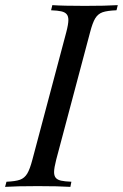

<svg xmlns="http://www.w3.org/2000/svg" viewBox="-53 -728 479 748"><path d="M157.7 -57.6Q157.7 -43 164.3 -35.2Q170.9 -27.3 185.1 -24.2Q199.2 -21 225.1 -20L221.2 0Q174.3 -2.9 94.2 -2.9Q10.7 -2.9 -33.2 0L-27.8 -20Q7.3 -21.5 24.9 -27.8Q42.5 -34.2 53 -51.5Q63.5 -68.8 73.2 -106L205.1 -602.1Q213.4 -633.8 213.4 -649.9Q213.4 -665 206.5 -672.9Q199.7 -680.7 185.8 -683.8Q171.9 -687 146 -688L150.9 -708Q191.9 -705.1 277.8 -705.1Q358.4 -705.1 405.8 -708L400.9 -688Q364.3 -686.5 346.4 -680.2Q328.6 -673.8 318.1 -656.7Q307.6 -639.6 297.9 -602.1L166 -106Q157.7 -73.7 157.7 -57.6Z"/></svg>

Font: TypoPRO Playfair Display
Style: Italic
Weight: 400
Italic angle: -14°
Designer: Claus Eggers Sørensen
Foundry: Claus Eggers Sørensen
Version: Version 1.004;PS 001.004;hotconv 1.0.70;makeotf.lib2.5.58329